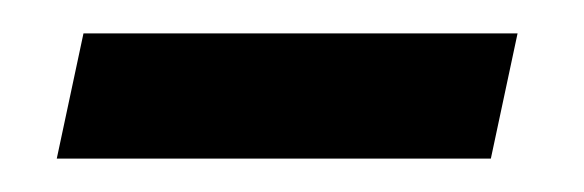

<svg xmlns="http://www.w3.org/2000/svg" viewBox="-20 -330 350 115"><path d="M274 -235H14L30 -310H290L274 -235Z"/></svg>

Font: NameLogos Serif
Style: Italic
Weight: 500
Version: Version 0.1